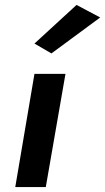

<svg xmlns="http://www.w3.org/2000/svg" viewBox="-20 -760 427 780"><path d="M387 -689 189 -543 120 -583 291 -740ZM120 -460H246L166 0H42Z"/></svg>

Font: Jost* 600 Semi
Style: Italic
Weight: 600
Italic angle: -10°
Version: Version 3.500